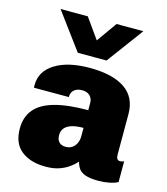

<svg xmlns="http://www.w3.org/2000/svg" viewBox="-115 -855 829 954"><g transform="rotate(15 300.0 -378.0)"><path d="M208 10Q130 10 83 -27Q36 -64 36 -140Q36 -200 68.5 -239Q101 -278 168.5 -297Q236 -316 341 -316V-355Q341 -375 327 -389.5Q313 -404 286 -404Q261 -404 246 -391Q231 -378 231 -358V-354H52Q52 -355 51.5 -356Q51 -357 51 -358V-368Q51 -439 117 -480Q183 -521 295 -521Q413 -521 476 -478Q539 -435 539 -349V-139Q539 -126 544 -119Q549 -112 559 -112Q569 -112 579 -117V-10Q563 -1 536 4.5Q509 10 480 10Q437 10 413 1.5Q389 -7 378.5 -22Q368 -37 363 -57Q349 -41 327.5 -25.5Q306 -10 277 0Q248 10 208 10ZM280 -111Q298 -111 311.5 -120Q325 -129 333 -145Q341 -161 341 -181V-225Q305 -225 281 -217.5Q257 -210 245 -195.5Q233 -181 233 -159Q233 -136 245 -123.5Q257 -111 280 -111ZM504 -766 365 -578H217L78 -766H218L292 -662L366 -766Z"/></g></svg>

Font: Chivo Mono Medium Black
Style: Regular
Weight: 900
Monospace: yes
Version: Version 1.008